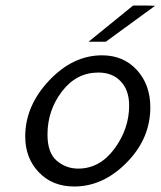

<svg xmlns="http://www.w3.org/2000/svg" viewBox="-20 -660 578 691"><path d="M70.8 -168.9Q70.8 -278.8 156.5 -369.9Q242.2 -460.9 347.2 -460.9Q424.3 -460.9 472.7 -408Q521 -355 521 -273.9Q521 -161.1 436 -75Q351.1 11.2 247.1 11.2Q168.9 11.2 119.9 -39.8Q70.8 -90.8 70.8 -168.9ZM150.9 -175.8Q150.9 -109.9 184.3 -81.5Q217.8 -53.2 261.2 -53.2Q339.4 -53.2 392.1 -125Q444.8 -196.8 444.8 -279.8Q444.8 -335 414.8 -366.9Q384.8 -398.9 334 -398.9Q254.9 -398.9 202.9 -330.8Q150.9 -262.7 150.9 -175.8ZM298.8 -509.8 459 -640.1H504.9L538.1 -639.2L360.8 -509.8Z"/></svg>

Font: CMU Sans Serif
Style: Oblique
Weight: 500
Italic angle: -12°
Version: Version 0.7.0